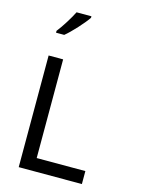

<svg xmlns="http://www.w3.org/2000/svg" viewBox="-133 -985 786 1061"><g transform="rotate(15 259.5 -454.5)"><path d="M82 0V-638.7H165V-74.2H443.4V0ZM88.9 -781.7Q109.4 -807.6 132.6 -844.7Q155.8 -881.8 169.4 -909.2H254.4V-900.4Q235.8 -873 199.2 -833Q162.6 -793 135.7 -771H88.9Z"/></g></svg>

Font: XL-Viking
Style: Regular
Weight: 400
Foundry: Ascender Corporation
Version: Version 1.10 March 23, 2015